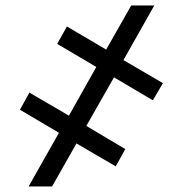

<svg xmlns="http://www.w3.org/2000/svg" viewBox="-20 -675 661 695"><path d="M392.6 -395 292.5 -219.2 433.6 -135.3 398.9 -72.8 256.8 -155.8 168.5 0H83.5L193.4 -194.3L52.2 -277.8L86.4 -339.8L229.5 -256.3L328.6 -432.6L187 -516.1L222.2 -579.1L364.3 -495.6L455.1 -655.3H538.6L426.8 -457.5L569.8 -374L533.2 -312Z"/></svg>

Font: Roboto ExtraBold
Style: Regular
Weight: 800
Designer: Christian Robertson
Foundry: Google
Version: Version 3.009; 2024